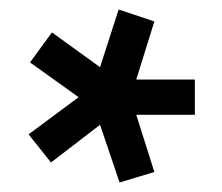

<svg xmlns="http://www.w3.org/2000/svg" viewBox="-20 -740 465 403"><path d="M389 -499H266L304 -379L231 -357L190 -478L87 -399L40 -458L145 -536L43 -609L89 -672L190 -599L229 -720L304 -695L266 -573H389Z"/></svg>

Font: TitilliumText
Style: ExtraBold
Weight: 800
Designer: Accademia di Belle Arti di Urbino and others
Foundry: Accademia di Belle Arti di Urbino and others.
Version: Version 60.001